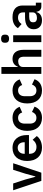

<svg xmlns="http://www.w3.org/2000/svg" viewBox="1360 -2146 798 3558"><g transform="rotate(-90 1759.0 -367.0)"><path d="M338 0 513 -522H391L320 -297L269 -111H262L211 -297L138 -522H12L186 0Z M801 12C898 12 974 -25 1017 -84L948 -161C916 -120 878 -90 815 -90C731 -90 688 -141 688 -216V-229H1035V-271C1035 -414 960 -534 797 -534C644 -534 555 -427 555 -262C555 -95 647 12 801 12ZM799 -438C865 -438 902 -389 902 -317V-308H688V-316C688 -388 732 -438 799 -438Z M1354 12C1455 12 1528 -34 1562 -126L1464 -173C1445 -126 1415 -91 1354 -91C1283 -91 1247 -140 1247 -213V-308C1247 -381 1283 -431 1354 -431C1409 -431 1442 -399 1454 -355L1559 -402C1528 -484 1459 -534 1354 -534C1200 -534 1113 -429 1113 -262C1113 -94 1200 12 1354 12Z M1862 12C1963 12 2036 -34 2070 -126L1972 -173C1953 -126 1923 -91 1862 -91C1791 -91 1755 -140 1755 -213V-308C1755 -381 1791 -431 1862 -431C1917 -431 1950 -399 1962 -355L2067 -402C2036 -484 1967 -534 1862 -534C1708 -534 1621 -429 1621 -262C1621 -94 1708 12 1862 12Z M2169 0H2297V-345C2297 -401 2348 -429 2401 -429C2462 -429 2487 -391 2487 -317V0H2615V-330C2615 -460 2555 -534 2448 -534C2367 -534 2323 -491 2302 -435H2297V-740H2169Z M2821 -598C2873 -598 2896 -625 2896 -662V-682C2896 -719 2873 -746 2821 -746C2768 -746 2746 -719 2746 -682V-662C2746 -625 2768 -598 2821 -598ZM2757 0H2885V-522H2757Z M3162 12C3240 12 3297 -23 3314 -90H3320C3328 -36 3362 0 3417 0H3488V-102H3436V-348C3436 -467 3361 -534 3220 -534C3115 -534 3054 -494 3016 -434L3092 -366C3117 -402 3151 -432 3211 -432C3279 -432 3308 -398 3308 -340V-302H3219C3077 -302 2996 -249 2996 -142C2996 -49 3056 12 3162 12ZM3205 -81C3155 -81 3126 -102 3126 -144V-161C3126 -202 3159 -225 3226 -225H3308V-156C3308 -107 3262 -81 3205 -81Z"/></g></svg>

Font: IBM Plex Thai SemiBold
Style: Regular
Weight: 600
Designer: Mike Abbink, Paul van der Laan, Pieter van Rosmalen, Ben Mitchell, Mark Frömberg
Foundry: Bold Monday
Version: Version 1.0